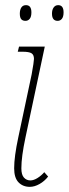

<svg xmlns="http://www.w3.org/2000/svg" viewBox="-20 -717 267 746"><path d="M35 -63Q35 -108 51 -183L103 -428Q112 -478 112 -488Q112 -504 102.5 -510Q93 -516 68 -516H49L54 -536H154L79 -183Q63 -108 63 -63Q63 -38 73 -27Q83 -16 98 -16Q111 -16 126 -25.5Q141 -35 152 -48L167 -31Q153 -13 133.5 -2Q114 9 96 9Q69 9 52 -8.5Q35 -26 35 -63ZM57 -664Q57 -679 63 -688Q69 -697 81 -697Q102 -697 102 -669Q102 -652 95.5 -644Q89 -636 79 -636Q68 -636 62.5 -642.5Q57 -649 57 -664ZM182 -664Q182 -679 188.5 -688Q195 -697 206 -697Q227 -697 227 -669Q227 -652 220.5 -644Q214 -636 204 -636Q182 -636 182 -664Z"/></svg>

Font: Noto Serif CondThin
Style: Italic
Weight: 250
Width: 3
Italic angle: -12°
Designer: Monotype Design Team
Foundry: Monotype Imaging Inc.
Version: Version 1.001